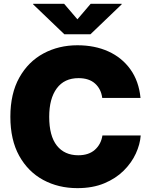

<svg xmlns="http://www.w3.org/2000/svg" viewBox="-20 -974 788 1004"><path d="M384.8 9.8Q285.2 9.8 205.8 -33.2Q126.5 -76.2 80.3 -159.4Q34.2 -242.7 34.2 -363.3Q34.2 -484.9 81.1 -568.4Q127.9 -651.9 207.5 -694.6Q287.1 -737.3 384.8 -737.3Q475.6 -737.3 546.6 -705.1Q617.7 -672.9 661.9 -611.3Q706.1 -549.8 714.8 -461.9H514.6Q508.8 -508.3 477.3 -536.9Q445.8 -565.4 390.6 -565.4Q316.4 -565.4 276.9 -512Q237.3 -458.5 237.3 -363.3Q237.3 -263.2 277.3 -212.6Q317.4 -162.1 389.6 -162.1Q443.8 -162.1 476.1 -190.7Q508.3 -219.2 515.6 -265.6H715.8Q712.4 -219.2 690.2 -170.9Q668 -122.6 626.7 -81.5Q585.4 -40.5 525.1 -15.4Q464.8 9.8 384.8 9.8ZM315.4 -954.1 384.8 -873 454.1 -954.1H616.2V-951.2L453.1 -794.9H316.4L153.3 -951.2V-954.1Z"/></svg>

Font: Inter Black
Style: Regular
Weight: 900
Designer: Rasmus Andersson
Foundry: rsms
Version: Version 4.000;git-a52131595